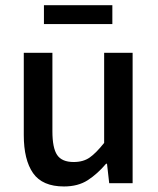

<svg xmlns="http://www.w3.org/2000/svg" viewBox="-20 -688 593 721"><path d="M220.2 12.2Q139.2 12.2 104.2 -37.8Q69.3 -87.9 69.3 -180.7V-489.7H176.8V-194.8Q176.8 -132.3 194.6 -106Q212.4 -79.6 256.8 -79.6Q293 -79.6 317.1 -96.7Q341.3 -113.8 371.1 -151.4V-489.7H478V0H390.1L381.8 -73.2H378.4Q345.7 -34.7 309.3 -11.2Q272.9 12.2 220.2 12.2ZM145 -597.7V-668.5H401.9V-597.7Z"/></svg>

Font: Varta Light
Style: Bold
Weight: 700
Version: Version 1.004